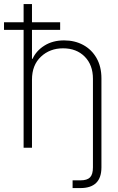

<svg xmlns="http://www.w3.org/2000/svg" viewBox="-55 -748 597 972"><path d="M352.1 204.1H312.5V165H352.1Q386.2 165 400.9 149.9Q415.5 134.8 415.5 99.1V-349.1Q415.5 -419.4 373.8 -461.4Q332 -503.4 264.2 -503.4Q197.3 -503.4 152.1 -460.9Q106.9 -418.5 106.9 -344.7V0H64.5V-596.7H-34.7V-635.3H64.5V-727.5H106.9V-635.3H249.5V-596.7H106.9V-450.2H109.9Q128.4 -491.2 170.2 -517.3Q211.9 -543.5 269.5 -543.5Q323.7 -543.5 366.5 -520.3Q409.2 -497.1 433.8 -453.9Q458.5 -410.6 458.5 -351.1V99.1Q458.5 204.1 352.1 204.1Z"/></svg>

Font: Inter Display Extra Light
Style: Regular
Weight: 200
Designer: Rasmus Andersson
Foundry: rsms
Version: Version 4.000;git-4fc901f